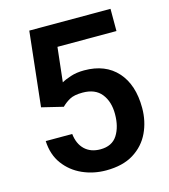

<svg xmlns="http://www.w3.org/2000/svg" viewBox="-108 -797 787 893"><g transform="rotate(-15 285.5 -350.5)"><path d="M179.2 -327.1 76.2 -352.1 115.7 -710.9H506.8V-604H222.7L204.1 -438Q219.7 -447.3 248.5 -456.8Q277.3 -466.3 314 -466.3Q416 -466.3 472.9 -402.8Q529.8 -339.4 529.8 -228Q529.8 -163.6 504.2 -109.4Q478.5 -55.2 426.3 -22.7Q374 9.8 293.5 9.8Q232.9 9.8 179.9 -13.9Q127 -37.6 93.3 -83.3Q59.6 -128.9 56.6 -194.8H184.1Q189.5 -146 218 -118.9Q246.6 -91.8 293 -91.8Q349.1 -91.8 374.8 -131.8Q400.4 -171.9 400.4 -233.4Q400.4 -293 370.6 -330.6Q340.8 -368.2 279.8 -368.2Q239.3 -368.2 217.5 -356Q195.8 -343.8 179.2 -327.1Z"/></g></svg>

Font: Vazirmatn RD UI SemiBold
Style: Regular
Weight: 600
Designer: Saber Rastikerdar
Foundry: Saber Rastikerdar
Version: Version 33.003